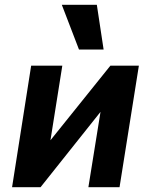

<svg xmlns="http://www.w3.org/2000/svg" viewBox="-20 -775 625 795"><path d="M30 0 109 -503H238L183 -157H159L437 -503H555L475 0H346L402 -348H425L148 0ZM307 -570 236 -755H381L409 -570Z"/></svg>

Font: Nunito Sans 7pt Condensed ExtraBold
Style: Italic
Weight: 800
Width: 3
Italic angle: -9°
Designer: Vernon Adams
Foundry: Vernon Adams
Version: Version 3.101;gftools[0.9.27]